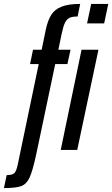

<svg xmlns="http://www.w3.org/2000/svg" viewBox="-99 -763 571 977"><path d="M-9 76 98 -437H54L69 -510H113L134 -612Q144 -659 161.5 -687Q179 -715 214 -729Q249 -743 309 -743L296 -679Q269 -679 255 -672.5Q241 -666 232 -648Q223 -630 215 -592L198 -510H260L244 -437H182L85 24Q67 107 51.5 140.5Q36 174 9 184Q-18 194 -79 194L-65 128Q-36 128 -26 118Q-16 108 -9 76ZM344 -644 365 -743H452L431 -644ZM210 0 316 -510H402L294 0Z"/></svg>

Font: Saira Ultra Condensed SemiBold
Style: Italic
Weight: 600
Width: 1
Italic angle: -12°
Designer: Hector Gatti with collaboration of the Omnibus-Type team
Foundry: Omnibus-Type
Version: Version 1.001; ttfautohint (v1.8)